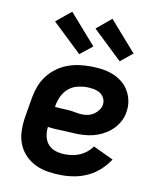

<svg xmlns="http://www.w3.org/2000/svg" viewBox="-86 -839 772 917"><g transform="rotate(10 300.0 -381.0)"><path d="M276 8Q243 8 210 3Q177 -2 148.5 -15.5Q120 -29 98 -51.5Q76 -74 64 -103.5Q52 -133 51 -166Q50 -199 55 -233L72 -333Q77 -361 87 -388Q97 -415 115 -439Q133 -463 157 -481Q181 -499 208.5 -509.5Q236 -520 264 -524Q292 -528 320 -528Q348 -528 375.5 -524.5Q403 -521 428 -511.5Q453 -502 474 -486Q495 -470 508.5 -447.5Q522 -425 527.5 -398Q533 -371 528 -343Q525 -321 514.5 -300Q504 -279 488 -262Q472 -245 452 -232.5Q432 -220 410.5 -212.5Q389 -205 367 -202Q345 -199 323 -199Q304 -199 285 -200.5Q266 -202 247 -202.5Q228 -203 209 -204Q190 -205 171 -208Q168 -184 173 -161Q178 -138 193 -122Q208 -106 230 -99.5Q252 -93 276 -93Q294 -93 311.5 -96Q329 -99 346 -106.5Q363 -114 378 -126Q393 -138 404 -154L502 -108Q484 -80 458.5 -56.5Q433 -33 402.5 -18.5Q372 -4 340 2Q308 8 276 8ZM325 -295Q339 -295 353 -298.5Q367 -302 379 -310.5Q391 -319 400 -331.5Q409 -344 411 -357Q414 -375 406 -390Q398 -405 384.5 -413Q371 -421 354 -424Q337 -427 320 -427Q298 -427 274.5 -421Q251 -415 232.5 -399Q214 -383 203.5 -361Q193 -339 189 -317L188 -308Q205 -306 222.5 -305.5Q240 -305 257 -303.5Q274 -302 291 -298.5Q308 -295 325 -295ZM454 -576 313 -710 385 -770 513 -624ZM258 -576 117 -710 190 -770 318 -624Z"/></g></svg>

Font: Iosevka SS04 Extended
Style: Bold Italic
Weight: 700
Width: 7
Italic angle: -9°
Monospace: yes
Designer: Belleve Invis
Foundry: Belleve Invis
Version: Version 19.0.0; ttfautohint (v1.8.4)